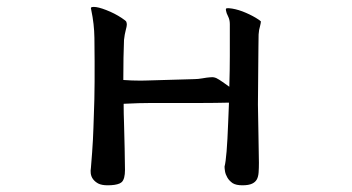

<svg xmlns="http://www.w3.org/2000/svg" viewBox="-20 -494 1040 567"><path d="M741.7 -185.5 742.7 -304.2Q742.7 -333 743.2 -356.4Q743.7 -379.9 743.7 -391.6V-392.1Q744.6 -406.7 748 -417Q750 -424.8 750.5 -430.7Q747.6 -434.1 735.4 -441.4Q717.3 -452.1 695.8 -460.4Q674.3 -468.3 656.7 -469.7Q655.3 -469.7 652.1 -469.7Q648.9 -469.7 647.9 -468.8Q647 -467.8 647 -466.3Q647 -464.8 647.5 -462.4Q648.4 -455.6 653.6 -445.6Q658.7 -435.5 658.7 -422.9V-328.6Q658.7 -287.1 657.2 -237.8Q632.8 -255.4 627 -258.8Q621.1 -262.2 618.2 -263.7Q611.8 -266.1 607.4 -266.1Q603 -266.1 599.1 -265.6Q591.3 -265.1 577.9 -262.7Q564.5 -260.3 552.7 -260.3L413.6 -256.3Q404.3 -255.9 395.5 -255.9Q369.1 -255.9 344.2 -257.8V-264.6Q344.2 -326.2 346.2 -375.5V-376Q348.1 -393.1 351.3 -404.8Q354.5 -416.5 354.5 -421.1Q354.5 -425.8 353 -429.7Q352.1 -432.6 339.4 -440.9Q318.8 -454.6 293.5 -464.4Q270 -473.6 256.8 -473.6Q252.4 -473.6 249.5 -472.2Q248.5 -471.7 248.5 -469.7Q248.5 -467.8 249.5 -464.4Q258.3 -422.9 258.8 -382.3Q260.7 -234.4 257.3 -158.7Q256.3 -135.3 255.9 -116.2Q254.9 -82.5 252 -43L248.5 1.5Q247.6 5.9 247.6 10Q247.6 14.2 248 18.1Q250.5 37.1 270 47.9Q280.3 53.2 297.9 53.2Q320.8 53.2 333 47.9Q336.9 45.9 339.8 43.5Q349.1 34.2 349.1 7.8Q349.1 -5.4 348.1 -55.9Q347.2 -106.4 346.2 -132.8Q345.2 -159.2 345.2 -180.7V-187.5Q392.6 -189.9 428.2 -189.9H576.2Q614.3 -189.9 656.2 -190.9Q654.8 -159.7 653.8 -131.8Q649.9 -26.9 643.1 -2Q643.1 2.9 644.5 12Q646 21 651.4 30.3Q656.7 39.6 667 46.9Q677.2 53.2 695.8 53.2Q714.4 53.2 724.6 48.3Q733.9 43.9 738.3 36.1Q742.7 28.3 743.7 15.4Q744.6 2.4 744.6 -13.2Q744.6 -28.8 743.2 -98.9Q741.7 -168.9 741.7 -185.5Z"/></svg>

Font: Bakudai
Style: ExtraLight
Weight: 200
Version: Version 1.48